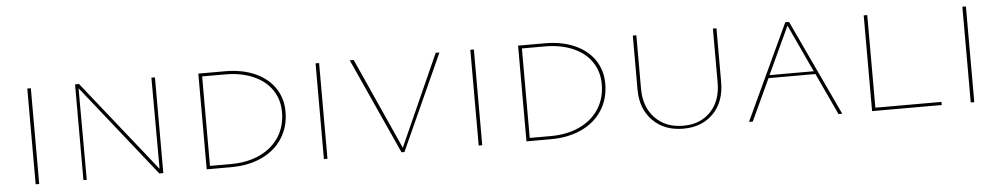

<svg xmlns="http://www.w3.org/2000/svg" viewBox="-33 -685 4783 917"><g transform="rotate(-5 2358.5 -227.0)"><path d="M109 -459H126V0H109Z M721 -459V0H702L353 -439L354 0H338V-459H357L705 -22L704 -459Z M929 0V-459H1057Q1138 -459 1199.5 -432Q1261 -405 1294.5 -355.5Q1328 -306 1328 -242Q1328 -170 1293 -115Q1258 -60 1194 -30Q1130 0 1045 0ZM1056 -444H946V-15H1045Q1125 -15 1185 -43Q1245 -71 1278 -122Q1311 -173 1311 -241Q1311 -302 1279.5 -348Q1248 -394 1190 -419Q1132 -444 1056 -444Z M1491 -459H1508V0H1491Z M2085 -459 1877 0H1863L1655 -459H1674L1871 -21L2067 -459Z M2233 -459H2250V0H2233Z M2462 0V-459H2590Q2671 -459 2732.5 -432Q2794 -405 2827.5 -355.5Q2861 -306 2861 -242Q2861 -170 2826 -115Q2791 -60 2727 -30Q2663 0 2578 0ZM2589 -444H2479V-15H2578Q2658 -15 2718 -43Q2778 -71 2811 -122Q2844 -173 2844 -241Q2844 -302 2812.5 -348Q2781 -394 2723 -419Q2665 -444 2589 -444Z M3012 -200V-459H3029V-202Q3029 -115 3080 -62Q3131 -9 3215 -9Q3297 -9 3346.5 -61Q3396 -113 3396 -200V-459H3413V-201Q3413 -107 3358.5 -51Q3304 5 3214 5Q3123 5 3067.5 -51.5Q3012 -108 3012 -200Z M3865 -200H3640L3547 0H3529L3743 -459H3761L3976 0H3958ZM3858 -214 3752 -442 3646 -214Z M4453 -15V0H4119V-459H4136V-15Z M4592 -459H4609V0H4592Z"/></g></svg>

Font: Ysabeau SC Thin
Style: Regular
Weight: 200
Designer: Christian Thalmann (Catharsis Fonts)
Version: Version 0.003